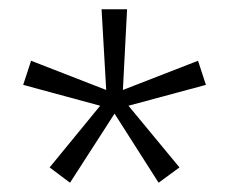

<svg xmlns="http://www.w3.org/2000/svg" viewBox="-20 -740 494 414"><path d="M131 -346 87 -379 196 -512 30 -557 47 -609 209 -546 199 -720H254L245 -546L407 -609L424 -557L257 -512L367 -379L322 -346L227 -495Z"/></svg>

Font: REM Medium ExtraLight
Style: Regular
Weight: 250
Version: Version 1.005;gftools[0.9.28]